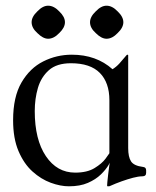

<svg xmlns="http://www.w3.org/2000/svg" viewBox="-20 -643 546 674"><path d="M364 -291Q364 -353 330.5 -387Q297 -421 229 -421Q179 -421 151.5 -396.5Q124 -372 113 -334Q102 -296 102 -253Q102 -153 141 -95Q180 -37 244 -37Q286 -37 312 -53Q338 -69 350.5 -86Q363 -103 364 -105ZM430 -123Q430 -92 440 -76.5Q450 -61 482 -57Q493 -56 493 -45V-36Q493 -24 479 -24Q466 -24 447 -19Q428 -14 407 -6.5Q386 1 366 10Q365 11 360 11H358Q356 11 356 8Q356 2 359.5 -29Q363 -60 368 -90H373Q371 -81 361.5 -64.5Q352 -48 334 -30.5Q316 -13 288.5 -1Q261 11 222 11Q192 11 158 -1.5Q124 -14 94 -41Q64 -68 45 -112.5Q26 -157 26 -221Q26 -303 55.5 -353.5Q85 -404 132 -427.5Q179 -451 232 -451Q318 -451 375 -400Q388 -408 399 -420Q410 -432 417.5 -441.5Q425 -451 427 -451Q430 -451 430 -449ZM149 -623Q169 -623 188 -603Q208 -584 208 -565Q208 -546 188 -527Q169 -507 149 -507Q131 -507 111 -527Q91 -545 91 -565Q91 -584 111 -603Q130 -623 149 -623ZM354 -623Q374 -623 393 -603Q413 -584 413 -565Q413 -546 393 -527Q374 -507 354 -507Q336 -507 316 -527Q296 -545 296 -565Q296 -584 316 -603Q335 -623 354 -623Z"/></svg>

Font: Young Serif Light
Style: Regular
Weight: 300
Designer: Bastien Sozeau
Foundry: NBR — Bastien Sozeau
Version: Version 5.001